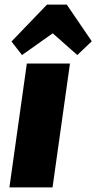

<svg xmlns="http://www.w3.org/2000/svg" viewBox="-20 -817 420 837"><path d="M285 -540 209 0H21L97 -540ZM30 -636 185 -797H271L380 -637L317 -577L160 -716H272L76 -577Z"/></svg>

Font: Pathway Extreme SemiCondensed ExtraBold
Style: Italic
Weight: 800
Width: 4
Italic angle: -8°
Version: Version 1.001;gftools[0.9.26]